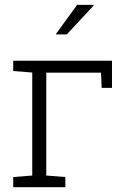

<svg xmlns="http://www.w3.org/2000/svg" viewBox="-20 -782 553 802"><path d="M35.2 0V-42.5L114.7 -48.8V-479L35.2 -485.4V-528.3H447.8V-415H404.8L401.9 -478.5H173.3V-48.8L252.9 -42.5V0ZM213.4 -639.6 302.2 -761.7H370.6L371.6 -759.3L258.8 -638.2H215.8Z"/></svg>

Font: Roboto Slab Light
Style: Regular
Weight: 300
Designer: Google
Version: Version 2.000; ttfautohint (v1.8.1.43-b0c9)